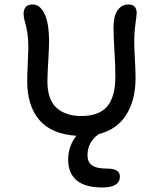

<svg xmlns="http://www.w3.org/2000/svg" viewBox="-20 -642 692 854"><path d="M435.1 191.9Q358.9 191.9 321 160.2Q283.2 128.4 283.2 68.8Q283.2 7.8 319.8 -38.1Q208.5 -45.4 154.8 -108.4Q101.1 -171.4 101.1 -280.8Q101.1 -308.6 103.5 -359.4Q106 -410.2 106 -426.8Q106 -471.2 100.8 -500.5Q95.7 -529.8 90.3 -547.1Q85 -564.5 85 -580.1Q85 -622.1 126 -622.1Q157.2 -622.1 177.7 -581.5Q198.2 -541 198.2 -455.1Q198.2 -430.2 194.6 -369.1Q190.9 -308.1 190.9 -279.8Q190.9 -199.2 231.4 -162.6Q272 -126 341.8 -126Q420.9 -126 457 -168.9Q493.2 -211.9 493.2 -303.2Q493.2 -347.7 489 -414.8Q484.9 -481.9 484.9 -522.9Q484.9 -569.3 502.7 -595.7Q520.5 -622.1 550.8 -622.1Q587.9 -622.1 587.9 -584Q587.9 -574.7 582.5 -536.1Q577.1 -497.6 577.1 -455.1Q577.1 -429.7 580.1 -376.7Q583 -323.7 583 -295.9Q583 -197.8 542 -132.1Q501 -66.4 419.9 -45.9Q369.1 -10.7 369.1 48.8Q369.1 78.6 389.2 93.3Q409.2 107.9 457 107.9Q513.2 107.9 513.2 143.1Q513.2 191.9 435.1 191.9Z"/></svg>

Font: Shantell Sans Irregular
Style: Regular
Weight: 400
Designer: Stephen Nixon, Anya Danilova, Shantell Martin
Foundry: Arrow Type
Version: Version 1.006;[9816181b4]